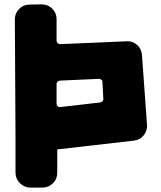

<svg xmlns="http://www.w3.org/2000/svg" viewBox="-20 -859 738 879"><path d="M239 -673Q239 -666 244 -661.5Q249 -657 256 -657L559 -670Q587 -672 607.5 -653.5Q628 -635 630 -607L653 -288Q655 -260 637.5 -239Q620 -218 592 -215L242 -175V-68Q242 -39 222 -19.5Q202 0 173 0H119Q90 -1 70.5 -21Q51 -41 51 -69V-224V-230L48 -770Q48 -798 67.5 -818Q87 -838 116 -838L170 -839Q199 -839 219 -819.5Q239 -800 239 -771ZM239 -385Q239 -377 244.5 -372.5Q250 -368 257 -369L439 -390Q445 -391 449.5 -395.5Q454 -400 453 -407L449 -483Q449 -490 444 -494Q439 -498 433 -498L255 -490Q239 -488 239 -474Z"/></svg>

Font: d puntillas B to tiptoe
Style: Regular
Weight: 400
Designer: deFharo
Foundry: deFharo.com
Version: Version 1.001 2012